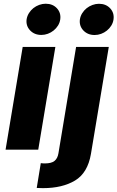

<svg xmlns="http://www.w3.org/2000/svg" viewBox="-20 -795 624 1020"><path d="M175.1 203.5 196.7 71.7Q201.7 72.4 207 72.8Q212.4 73.2 218 73.2Q253.6 73.2 269.9 59.7Q286.2 46.2 290.5 19.2L384.2 -545.5H557.9L463.1 22.7Q446 123.6 378.6 164.1Q311.1 204.5 208.5 204.5Q193.9 204.5 175.1 203.5ZM100.5 -545.5H274.1L183.2 0H9.6ZM404.5 -692.1Q407.3 -709.9 416.9 -725.1Q426.5 -740.4 440.3 -751.4Q454.2 -762.4 471.2 -768.6Q488.3 -774.9 505.7 -774.9Q543 -774.9 565.3 -750.7Q587.7 -726.6 583.1 -692.1Q580.6 -674 571.2 -658.9Q561.8 -643.8 547.9 -632.6Q534.1 -621.4 517.2 -615.2Q500.4 -609 482.6 -609Q445.7 -609 422.6 -633.5Q399.9 -658 404.5 -692.1ZM121.4 -692.5Q124.3 -710.2 133.9 -725.5Q143.5 -740.8 157.3 -751.8Q171.2 -762.8 188.2 -769Q205.3 -775.2 222.7 -775.2Q259.9 -775.2 282.3 -751.1Q304.7 -726.9 300.1 -692.5Q297.6 -674.4 288.2 -659.3Q278.8 -644.2 264.9 -633Q251.1 -621.8 234.2 -615.6Q217.3 -609.4 199.6 -609.4Q162.6 -609.4 139.6 -633.9Q116.8 -658.4 121.4 -692.5Z"/></svg>

Font: Inter P Extra Bold
Style: Italic
Weight: 800
Italic angle: 9.39999°
Designer: Rasmus Andersson
Foundry: rsms
Version: Version 3.018;git-588b23468